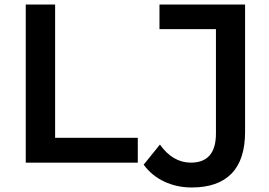

<svg xmlns="http://www.w3.org/2000/svg" viewBox="-20 -720 1193 850"><path d="M94 -700H224V-110H590V0H94ZM616 9 688 -80Q745 0 825 0Q936 0 936 -129V-591H686V-700H1065V-136Q1065 -13 1005 48.5Q945 110 829 110Q763 110 707.5 84Q652 58 616 9Z"/></svg>

Font: Montserrat Alternates SemiBold
Style: Regular
Weight: 600
Designer: Julieta Ulanovsky
Foundry: Julieta Ulanovsky
Version: Version 7.200